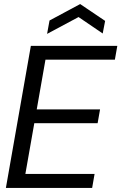

<svg xmlns="http://www.w3.org/2000/svg" viewBox="-20 -926 598 946"><path d="M9 0 132 -700H558L546 -632H204L161 -387H473L461 -319H149L105 -69H446L434 0ZM212 -759 224 -825 375 -906 498 -823 486 -761 367 -842Z"/></svg>

Font: DM Sans 36pt
Style: Italic
Weight: 400
Italic angle: -10°
Designer: Colophon Foundry, Jonny Pinhorn
Foundry: Colophon Foundry
Version: Version 4.004;gftools[0.9.30]